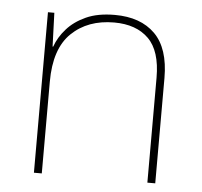

<svg xmlns="http://www.w3.org/2000/svg" viewBox="-44 -584 661 629"><g transform="rotate(5 286.5 -269.0)"><path d="M309.1 -538.1Q394 -538.1 441.4 -491Q488.8 -443.8 488.8 -346.2V0H462.9V-345.2Q462.9 -433.1 422.4 -473.1Q381.8 -513.2 309.1 -513.2Q222.7 -513.2 169.2 -461.7Q115.7 -410.2 115.7 -301.8V0H89.8V-527.8H110.8L114.7 -417H116.7Q127.9 -448.7 151.9 -475.6Q175.8 -502.9 214.4 -520.5Q252.9 -538.1 309.1 -538.1Z"/></g></svg>

Font: Nokora Thin
Style: Regular
Weight: 100
Designer: Danh Hong
Version: Version 8.000; ttfautohint (v1.8.3)